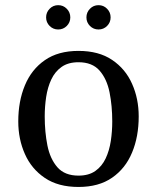

<svg xmlns="http://www.w3.org/2000/svg" viewBox="-20 -732 623 762"><path d="M52.5 -250C52.5 -203.3 61.2 -160.2 78.8 -120.8C96.2 -81.2 122.7 -49.6 158 -25.8C193.3 -1.9 237.8 10 291.5 10C345.2 10 389.7 -2.2 425 -26.8C460.3 -51.2 486.8 -84.6 504.2 -126.8C521.8 -168.9 530.5 -216.7 530.5 -270C530.5 -316.7 521.8 -359.8 504.2 -399.2C486.8 -438.8 460.3 -470.4 425 -494.2C389.7 -518.1 345.2 -530 291.5 -530C237.8 -530 193.3 -517.8 158 -493.2C122.7 -468.8 96.2 -435.4 78.8 -393.2C61.2 -351.1 52.5 -303.3 52.5 -250ZM157.5 -270C157.5 -296 159.4 -321.8 163.2 -347.2C167.1 -372.8 173.8 -395.8 183.5 -416.5C193.2 -437.2 206.8 -453.8 224.2 -466.2C241.8 -478.8 264.2 -485 291.5 -485C327.8 -485 355.7 -474 375 -452C394.3 -430 407.6 -401.2 414.8 -365.5C421.9 -329.8 425.5 -291.3 425.5 -250C425.5 -224 423.6 -198.2 419.8 -172.8C415.9 -147.2 409.2 -124.2 399.5 -103.5C389.8 -82.8 376.2 -66.2 358.8 -53.8C341.2 -41.2 318.8 -35 291.5 -35C255.2 -35 227.3 -46 208 -68C188.7 -90 175.4 -118.8 168.2 -154.5C161.1 -190.2 157.5 -228.7 157.5 -270ZM371 -615C384.3 -615 395.7 -619.7 405 -629C414.3 -638.3 419 -649.7 419 -663C419 -676.3 414.3 -687.8 405 -697.2C395.7 -706.8 384.3 -711.5 371 -711.5C357.7 -711.5 346.3 -706.8 337 -697.2C327.7 -687.8 323 -676.3 323 -663C323 -649.7 327.7 -638.3 337 -629C346.3 -619.7 357.7 -615 371 -615ZM211 -615C224.3 -615 235.7 -619.7 245 -629C254.3 -638.3 259 -649.7 259 -663C259 -676.3 254.3 -687.8 245 -697.2C235.7 -706.8 224.3 -711.5 211 -711.5C197.7 -711.5 186.3 -706.8 177 -697.2C167.7 -687.8 163 -676.3 163 -663C163 -649.7 167.7 -638.3 177 -629C186.3 -619.7 197.7 -615 211 -615Z"/></svg>

Font: Besley*
Style: Regular
Weight: 400
Designer: Owen Earl
Foundry: indestructible type*
Version: Version 3.000; ttfautohint (v1.8.3)